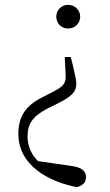

<svg xmlns="http://www.w3.org/2000/svg" viewBox="-20 -542 455 795"><path d="M262 -522C233 -522 213 -499 213 -473C213 -446 233 -424 262 -424C291 -424 312 -446 312 -473C312 -499 291 -522 262 -522ZM56 12C56 144 182 210 298 233C321 227 336 215 336 192C336 170 324 153 282 146L137 125C109 96 95 64 94 25C94 -28 113 -58 173 -91L216 -112C276 -142 296 -161 296 -195C296 -212 291 -229 283 -266L273 -306H248L252 -230C253 -194 241 -183 192 -158L155 -139C89 -106 56 -62 56 12Z"/></svg>

Font: Noto Serif CJK SC ExtraLight
Style: Regular
Weight: 200
Designer: Ryoko NISHIZUKA 西塚涼子 (kana & ideographs); Frank Grießhammer (Latin, Greek & Cyrillic); Wenlong ZHANG 张文龙 (bopomofo); San
Foundry: Adobe
Version: Version 2.001;hotconv 1.1.0;makeotfexe 2.6.0